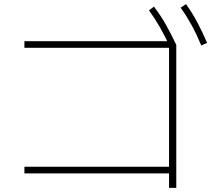

<svg xmlns="http://www.w3.org/2000/svg" viewBox="-20 -875 1040 928"><path d="M797 33V-37H98V-69H797V-644H98V-676H817L832 -658V33ZM804 -644Q777 -701 752.5 -744Q728 -787 700 -825L724 -843Q757 -800 782 -755.5Q807 -711 832 -658ZM953 -655Q929 -712 905 -755.5Q881 -799 853 -838L879 -855Q910 -812 934 -766.5Q958 -721 981 -668Z"/></svg>

Font: M PLUS 2 Thin ExtraLight
Style: Regular
Weight: 250
Version: Version 1.001